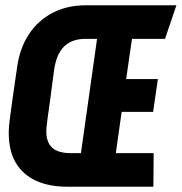

<svg xmlns="http://www.w3.org/2000/svg" viewBox="-20 -706 687 726"><path d="M234 0Q166 0 116.5 -22.5Q67 -45 40 -90Q13 -135 13 -205Q13 -216 14 -228Q15 -240 18 -263Q21 -286 27 -329.5Q33 -373 44 -447Q54 -523 89 -576Q124 -629 179 -657.5Q234 -686 304 -686H647L604 -559H479L457 -407H577L559 -283H440L418 -127H561L560 0ZM245 -127H286L347 -559H300Q272 -559 248 -548Q224 -537 208 -512.5Q192 -488 185 -445Q176 -375 170 -331Q164 -287 160.5 -262.5Q157 -238 156 -226.5Q155 -215 155 -209Q155 -180 166 -161.5Q177 -143 197.5 -135Q218 -127 245 -127Z"/></svg>

Font: Chivo Mono
Style: Bold Italic
Weight: 700
Italic angle: -8.05°
Monospace: yes
Version: Version 1.008